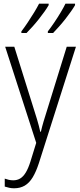

<svg xmlns="http://www.w3.org/2000/svg" viewBox="-20 -786 438 1048"><path d="M8.3 -530.8H58.1L166.5 -184.6Q175.8 -156.2 181.9 -135.3Q188 -114.3 192.4 -97.9Q196.8 -81.5 199.7 -66.9H203.1Q209 -92.8 217.5 -121.8Q226.1 -150.9 236.8 -184.1L344.2 -530.8H394.5L192.4 104Q177.2 150.9 158.7 181.6Q140.1 212.4 115.2 227.1Q90.3 241.7 57.1 241.7Q42.5 241.7 30.5 239Q18.6 236.3 5.9 232.4V189Q16.6 192.9 28.3 195.6Q40 198.2 52.2 198.2Q73.7 198.2 90.3 188.2Q106.9 178.2 120.6 155.8Q134.3 133.3 146 96.2L177.7 -6.3ZM389.6 -766.1V-757.8Q381.3 -743.2 367.4 -723.4Q353.5 -703.6 336.7 -682.1Q319.8 -660.6 302.2 -640.9Q284.7 -621.1 270 -606H241.2V-614.7Q257.3 -635.3 276.1 -663.1Q294.9 -690.9 311.5 -718.8Q328.1 -746.6 337.4 -766.1ZM245.6 -766.1V-757.8Q237.3 -743.2 223.4 -723.4Q209.5 -703.6 192.6 -682.4Q175.8 -661.1 158.2 -641.4Q140.6 -621.6 125 -606H96.7V-614.7Q113.3 -636.2 131.8 -664.1Q150.4 -691.9 167 -719.2Q183.6 -746.6 193.4 -766.1Z"/></svg>

Font: Open Sans SemiCondensed Light
Style: Regular
Weight: 300
Width: 4
Designer: Monotype Design Team
Foundry: Monotype Imaging Inc.
Version: Version 3.000